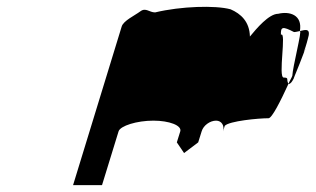

<svg xmlns="http://www.w3.org/2000/svg" viewBox="-20 -725 916 557"><path d="M192 -188H276L324 -344C329 -360 377 -375 425 -375C471 -375 508 -361 503 -344L493 -312L514 -281L555 -312L565 -344C570 -361 589 -375 607 -375C623 -375 632 -360 627 -344L632 -360C645 -374 730 -382 759 -382C769 -382 794 -432 817 -482C809 -494 820 -500 803 -500C786 -500 812 -637 795 -624C794 -648 800 -649 833 -632C838 -632 845 -634 850 -635C858 -682 820 -693 787 -685C760 -685 724 -642 705 -619C704 -662 679 -685 649 -698C605 -710 505 -707 430 -689C413 -689 403 -704 387 -692C371 -680 338 -665 333 -648ZM850 -634C857 -639 829 -530 828 -505C825 -497 820 -490 817 -482C818 -480 824 -483 828 -490C829 -491 830 -494 833 -499L832 -498L833 -500C835 -504 836 -509 839 -515C853 -548 868 -591 865 -580C868 -589 867 -585 861 -573C869 -595 873 -612 873 -612C883 -644 867 -639 850 -635ZM833 -499C833 -499 833 -500 833 -500C833 -500 833 -499 833 -499Z"/></svg>

Font: bitstorm
Style: maxextobl
Weight: 400
Version: Version 0.2